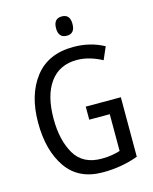

<svg xmlns="http://www.w3.org/2000/svg" viewBox="-133 -996 873 1094"><g transform="rotate(-15 303.5 -449.5)"><path d="M290 -852Q290 -795 339 -795Q387 -795 387 -852Q387 -909 339 -909Q290 -909 290 -852ZM338 -300H459V-83Q437 -76 410 -71.5Q383 -67 349 -67Q239 -67 191 -149Q143 -231 143 -357Q143 -495 198.5 -571Q254 -647 356 -647Q396 -647 434 -635.5Q472 -624 505 -606L537 -680Q456 -724 357 -724Q208 -724 130 -623Q52 -522 52 -358Q52 -194 123 -92Q194 10 336 10Q448 10 545 -26V-377H338Z"/></g></svg>

Font: Noto Sans Display SemiCondensed
Style: Regular
Weight: 400
Width: 4
Designer: Monotype Design team
Foundry: Monotype Imaging Inc.
Version: 1.000